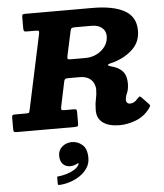

<svg xmlns="http://www.w3.org/2000/svg" viewBox="-100 -809 1048 1230"><g transform="rotate(-5 423.5 -194.5)"><path d="M844.5 -76Q809 -28 754.8 -7.2Q700.5 13.5 650 13.5Q581.5 13.5 543.2 -14.2Q505 -42 505 -94.5Q505 -132 512.2 -164.8Q519.5 -197.5 519.5 -229.5Q519.5 -246 511 -266.2Q502.5 -286.5 480.2 -301Q458 -315.5 416.5 -315.5H347.5Q332.5 -315.5 327.2 -311.5Q322 -307.5 319.5 -294.5L286.5 -137.5Q284 -124 285.8 -118.8Q287.5 -113.5 305.5 -113.5H362.5Q375.5 -113.5 380.2 -111Q385 -108.5 385 -95V-25.5Q385 -8.5 381.2 -4.2Q377.5 0 361 0H-12.5Q-25.5 0 -29 -3.8Q-32.5 -7.5 -32.5 -20V-92.5Q-32.5 -106 -29 -109.8Q-25.5 -113.5 -11.5 -113.5H59Q77 -113.5 79 -118.8Q81 -124 84 -137.5L185.5 -612.5Q189 -628.5 186 -632.5Q183 -636.5 164.5 -636.5H112Q96 -636.5 92 -640.2Q88 -644 88 -659.5V-731Q88 -745 92.8 -747.5Q97.5 -750 111.5 -750H540.5Q674 -750 746.5 -709.8Q819 -669.5 819 -580Q819 -510.5 772.8 -464Q726.5 -417.5 650.5 -393Q630 -387 619.5 -384.8Q609 -382.5 609 -377Q609 -372 619.2 -369.5Q629.5 -367 650.5 -359.5Q687 -346 706 -320.2Q725 -294.5 725 -248.5Q725 -212 714 -187.2Q703 -162.5 703 -143Q703 -132.5 710 -125.5Q717 -118.5 727.5 -118.5Q739 -118.5 751.8 -124.2Q764.5 -130 781 -149Q789.5 -158 792.5 -158.8Q795.5 -159.5 805.5 -150L845 -108.5Q855.5 -98.5 854.5 -93.2Q853.5 -88 844.5 -76ZM378.5 -434.5H470Q508 -434.5 541.5 -451.2Q575 -468 595.8 -497Q616.5 -526 616.5 -562.5Q616.5 -595.5 592.2 -616Q568 -636.5 525.5 -636.5H420Q402.5 -636.5 397 -632.5Q391.5 -628.5 388.5 -613.5L355 -459Q351.5 -442.5 354.8 -438.5Q358 -434.5 378.5 -434.5ZM246 175.5Q246 138.5 272.5 116.5Q299 94.5 335 94.5Q371.5 94.5 401.5 119.8Q431.5 145 431.5 205Q431.5 240.5 413.2 268.5Q395 296.5 365.8 316.5Q336.5 336.5 302.2 347.8Q268 359 235 361Q226 361.5 223.8 359.8Q221.5 358 221.5 349V313.5Q221.5 306.5 224.2 306.2Q227 306 233 305.5Q254.5 303.5 281.2 295.8Q308 288 330.5 275Q353 262 362.5 244.5Q369 235 364.5 233.8Q360 232.5 352.5 237Q345 241.5 334.8 244.5Q324.5 247.5 311.5 247.5Q281 247.5 263.5 228Q246 208.5 246 175.5Z"/></g></svg>

Font: Besley* Heavy
Style: Italic
Weight: 800
Italic angle: -13°
Designer: Owen Earl
Foundry: indestructible type*
Version: Version 3.000; ttfautohint (v1.8.3)